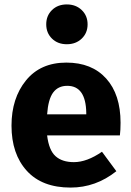

<svg xmlns="http://www.w3.org/2000/svg" viewBox="-20 -831 594 868"><path d="M349.5 -656.5Q323 -631 282 -631Q241 -631 215 -656.5Q189 -682 189 -721Q189 -760 215 -785.5Q241 -811 282 -811Q323 -811 349.5 -785.5Q376 -760 376 -721Q376 -682 349.5 -656.5ZM525 -276Q525 -243 522 -219H193Q201 -152 231 -125Q261 -98 314 -98Q373 -98 441 -145L506 -57Q413 17 299 17Q170 17 101 -59Q32 -135 32 -263Q32 -387 97.5 -467.5Q163 -548 280 -548Q395 -548 460 -476Q525 -404 525 -276ZM370 -314V-321Q368 -443 284 -443Q243 -443 220.5 -413Q198 -383 193 -314Z"/></svg>

Font: FiraGO
Style: Bold
Weight: 700
Designer: bBox Type
Foundry: bBox Type GmbH
Version: Version 1.001;PS 001.001;hotconv 1.0.88;makeotf.lib2.5.64775